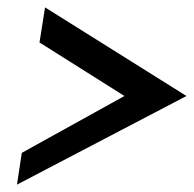

<svg xmlns="http://www.w3.org/2000/svg" viewBox="-20 -542 525 520"><path d="M26 -42 485 -282 102 -522 87 -427 317 -282 39 -128Z"/></svg>

Font: Charger Sport
Style: BdNrwObl
Weight: 700
Designer: Jasper
Foundry: Cannot Into Space Fonts
Version: Version 1.1